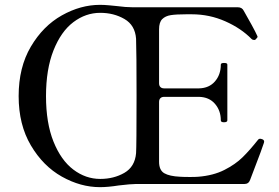

<svg xmlns="http://www.w3.org/2000/svg" viewBox="-20 -759 1151 793"><path d="M1071 -174 1070 -169Q1061 -141 1032 -66L1013 -16Q1007 1 989 1H540Q520 1 470 7Q426 14 393 14Q313 14 235.5 -29.5Q158 -73 107.5 -158.5Q57 -244 57 -362Q57 -481 107.5 -566.5Q158 -652 235.5 -695.5Q313 -739 393 -739Q410 -739 431.5 -737Q453 -735 462 -734Q500 -729 527 -729H962Q980 -729 987 -714Q1003 -686 1019.5 -656Q1036 -626 1043 -610L1044 -606Q1036 -595 1033 -594H1029Q1023 -594 1019 -598Q976 -642 910.5 -671Q845 -700 772 -700H749Q708 -700 685.5 -696.5Q663 -693 650 -680Q637 -667 637 -638V-415Q637 -405 642.5 -399.5Q648 -394 658 -394H802Q844 -395 868 -423Q892 -451 892 -492Q892 -499 905 -499Q912 -499 915.5 -497.5Q919 -496 919 -492V-262Q919 -254 905 -254Q892 -254 892 -262Q892 -302 868 -330Q844 -358 802 -359H658Q648 -359 642.5 -353.5Q637 -348 637 -338V-91Q637 -56 658.5 -43.5Q680 -31 724 -29Q737 -28 765 -28Q788 -28 799 -29Q861 -34 906.5 -57Q952 -80 982 -109.5Q1012 -139 1046 -182Q1049 -186 1054 -186Q1057 -186 1063 -184Q1071 -181 1071 -174ZM544 -365Q544 -543 542 -599Q538 -655 494 -680.5Q450 -706 394 -706Q334 -706 283 -667.5Q232 -629 201 -551Q170 -473 170 -362Q170 -251 201 -174Q232 -97 283 -58.5Q334 -20 394 -20Q450 -20 493.5 -45Q537 -70 542 -126Q544 -155 544 -365Z"/></svg>

Font: Shippori Mincho B1 Medium
Style: Regular
Weight: 500
Designer: FONTDASU
Foundry: FONTDASU / Google Inc. / but / Adobe
Version: Version 3.110; ttfautohint (v1.8.3)